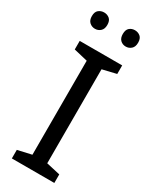

<svg xmlns="http://www.w3.org/2000/svg" viewBox="-232 -959 802 1010"><g transform="rotate(30 169.5 -454.0)"><path d="M298 0H40V-52L124 -71V-642L40 -662V-714H298V-662L214 -642V-71L298 -52ZM30 -859Q30 -885 44 -896.5Q58 -908 77 -908Q96 -908 110 -896.5Q124 -885 124 -859Q124 -834 110 -821.5Q96 -809 77 -809Q58 -809 44 -821.5Q30 -834 30 -859ZM218 -859Q218 -885 231.5 -896.5Q245 -908 264 -908Q283 -908 297 -896.5Q311 -885 311 -859Q311 -834 297 -821.5Q283 -809 264 -809Q245 -809 231.5 -821.5Q218 -834 218 -859Z"/></g></svg>

Font: Noto Sans Indic Siyaq Numbers
Style: Regular
Weight: 400
Designer: Monotype Design Team
Foundry: Monotype Imaging Inc.
Version: Version 2.002; ttfautohint (v1.8.4.7-5d5b)